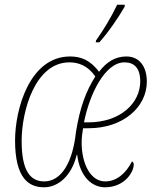

<svg xmlns="http://www.w3.org/2000/svg" viewBox="-20 -786 663 816"><path d="M387 -606H402C441 -649 485 -714 510 -758V-766H478C452 -711 418 -656 388 -614ZM167 10C226 10 284 -37 306 -128H308C320 -32 373 10 426 10C505 10 544 -48 548 -81C550 -91 546 -98 541 -100C516 -51 477 -15 427 -15C364 -15 327 -91 327 -180C327 -201 330 -224 333 -241H357C502 -241 604 -330 604 -439C604 -504 572 -546 517 -546C470 -546 433 -523 401 -481C363 -531 324 -546 278 -546C106 -546 44 -322 44 -189C44 -26 104 10 167 10ZM168 -15C110 -15 72 -58 72 -187C72 -316 130 -521 275 -521C312 -521 353 -508 385 -461C346 -399 320 -331 303 -226C289 -94 240 -15 168 -15ZM355 -266H337C360 -385 426 -521 509 -521C550 -521 576 -497 576 -440C576 -348 492 -266 355 -266Z"/></svg>

Font: Noto Serif Condensed Thin
Style: Italic
Weight: 100
Width: 3
Italic angle: -12°
Designer: Monotype Design Team
Foundry: Monotype Imaging Inc.
Version: Version 2.013